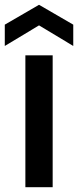

<svg xmlns="http://www.w3.org/2000/svg" viewBox="-31 -782 326 802"><path d="M75 -551H189V0H75ZM275 -590 132 -676 -11 -590V-679L132 -762L275 -679Z"/></svg>

Font: Parkinsans Light Medium
Style: Regular
Weight: 500
Version: Version 1.000